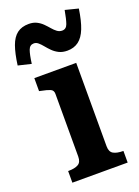

<svg xmlns="http://www.w3.org/2000/svg" viewBox="-170 -864 675 930"><g transform="rotate(-20 167.5 -399.5)"><path d="M233 -609Q208 -609 190 -618Q172 -627 158.5 -640.5Q145 -654 134.5 -667Q124 -680 113.5 -689Q103 -698 91 -698Q70 -698 62 -676Q54 -654 48 -608L-19 -624Q-11 -684 2.5 -721.5Q16 -759 39.5 -777Q63 -795 100 -795Q123 -795 140 -786.5Q157 -778 170 -765Q183 -752 194 -739Q205 -726 216.5 -717.5Q228 -709 242 -709Q263 -709 271 -731.5Q279 -754 287 -799L354 -782Q345 -721 330 -683Q315 -645 291 -627Q267 -609 233 -609ZM252 -539V-109Q252 -80 270 -70Q288 -60 319 -60H321V0H36V-60H39Q70 -60 88 -70Q106 -80 106 -109V-433Q106 -451 91 -457.5Q76 -464 45 -470L36 -472V-539Z"/></g></svg>

Font: Roboto Serif SemiBold
Style: Regular
Weight: 600
Designer: Greg Gazdowicz
Foundry: Commercial Type
Version: Version 1.008